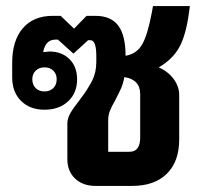

<svg xmlns="http://www.w3.org/2000/svg" viewBox="-20 -610 671 630"><path d="M501 -389Q532 -375 550 -350.5Q568 -326 568 -298V-152Q568 -80 527.5 -40Q487 0 414 0H293Q252 0 226.5 -24Q201 -48 201 -88V-204Q201 -221 210.5 -238Q220 -255 240 -280Q268 -317 282 -344.5Q296 -372 296 -406V-426Q296 -478 277 -478H269L221 -434L170 -480H162Q130 -480 122 -441V-439L142 -441Q183 -441 208 -416Q233 -391 233 -350Q233 -305 203.5 -277.5Q174 -250 126 -250Q78 -250 49 -279Q20 -308 20 -356V-404Q20 -477 55 -517.5Q90 -558 153 -558H179L223 -516L264 -558H293Q344 -558 368 -526Q392 -494 392 -427Q428 -433 446 -463.5Q464 -494 478 -568L482 -590H603L600 -568Q590 -494 568 -454.5Q546 -415 501 -389ZM86 -350Q86 -332 97 -321Q108 -310 126 -310Q144 -310 155 -321Q166 -332 166 -350Q166 -367 155 -378Q144 -389 126 -389Q108 -389 97 -378Q86 -367 86 -350ZM440 -301Q440 -349 388 -357Q384 -335 377 -319.5Q370 -304 358 -281Q346 -260 340.5 -246Q335 -232 335 -214V-112H405Q440 -112 440 -159Z"/></svg>

Font: Stavian Bold
Style: Bold
Weight: 700
Version: Version 1.000; ttfautohint (v1.6)